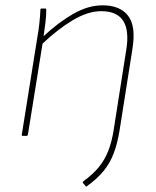

<svg xmlns="http://www.w3.org/2000/svg" viewBox="-20 -511 588 722"><path d="M307 189Q304 192 302 189L292 177Q291 175 291.5 174Q292 173 293 171Q329 145 351.5 117.5Q374 90 387.5 55.5Q401 21 408 -26L455 -325Q478 -469 361 -469Q311 -469 254.5 -435.5Q198 -402 140 -347L85 -5Q84 -2 83 -1Q82 0 79 0H66Q61 0 62 -5L120 -368Q125 -395 128 -423Q131 -451 132 -475Q132 -479 136 -479H151Q154 -479 154 -475Q154 -452 151 -427Q148 -402 144 -375Q201 -428 256.5 -459.5Q312 -491 366 -491Q431 -491 461.5 -452Q492 -413 478 -327L430 -23Q422 27 408 64.5Q394 102 370 131.5Q346 161 307 189Z"/></svg>

Font: Sofia Sans Thin
Style: Italic
Weight: 250
Italic angle: -9°
Version: Version 4.100-B